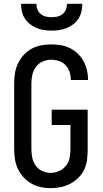

<svg xmlns="http://www.w3.org/2000/svg" viewBox="-20 -975 540 1003"><path d="M244 8Q217 8 191 2Q165 -4 142.5 -17Q120 -30 102 -50Q84 -70 73 -94Q62 -118 58 -144Q54 -170 54 -196V-539Q54 -565 58 -591.5Q62 -618 73.5 -642.5Q85 -667 103 -687Q121 -707 144.5 -720Q168 -733 194.5 -738Q221 -743 247 -743Q272 -743 297 -739Q322 -735 344.5 -724Q367 -713 385.5 -695.5Q404 -678 416 -656Q428 -634 434 -609.5Q440 -585 440 -560V-557H350V-558Q350 -579 343.5 -599Q337 -619 322.5 -634.5Q308 -650 288 -656.5Q268 -663 247 -663Q224 -663 202.5 -653.5Q181 -644 167.5 -625.5Q154 -607 149 -584.5Q144 -562 144 -539V-196Q144 -174 148.5 -151.5Q153 -129 166 -110.5Q179 -92 200 -82Q221 -72 244 -72Q267 -72 288.5 -81.5Q310 -91 324.5 -109Q339 -127 343.5 -150Q348 -173 348 -196V-322H250V-402H438V-196Q438 -170 435 -143Q432 -116 421 -91.5Q410 -67 390.5 -47.5Q371 -28 347.5 -15.5Q324 -3 297.5 2.5Q271 8 244 8ZM250 -815Q230 -815 210 -818Q190 -821 171.5 -828.5Q153 -836 137 -848.5Q121 -861 110 -878Q99 -895 94.5 -915Q90 -935 90 -955H170Q170 -940 175.5 -925.5Q181 -911 193 -901.5Q205 -892 220 -888.5Q235 -885 250 -885Q265 -885 280 -888.5Q295 -892 307 -901.5Q319 -911 324.5 -925.5Q330 -940 330 -955H410Q410 -935 405.5 -915Q401 -895 390 -878Q379 -861 363 -848.5Q347 -836 328.5 -828.5Q310 -821 290 -818Q270 -815 250 -815Z"/></svg>

Font: Iosevka SS18 Medium
Style: Regular
Weight: 500
Monospace: yes
Designer: Belleve Invis
Foundry: Belleve Invis
Version: Version 25.1.1; ttfautohint (v1.8.4)